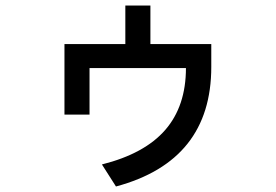

<svg xmlns="http://www.w3.org/2000/svg" viewBox="-20 -580 1002 697"><path d="M401 97 350 17Q505 -22 580 -108.5Q655 -195 655 -333H305V-164H214V-420H435V-560H526V-420H747V-337Q747 4 401 97Z"/></svg>

Font: Gmarket Sans TTF Medium
Style: Regular
Weight: 500
Designer: Creative Director : Sungho Lee; Art Director : Kiwoong Choi; Project Manager : Sori Yang, Jongwook Yoon; Font Designer :
Foundry: Sandoll Inc.
Version: Version 1.000;hotconv 1.0.109;makeotfexe 2.5.65596